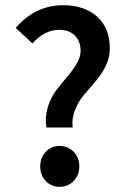

<svg xmlns="http://www.w3.org/2000/svg" viewBox="-20 -702 484 734"><path d="M157.2 -214.8Q151.4 -255.4 162.6 -292Q173.8 -328.6 194.3 -355.7Q214.8 -382.8 235.8 -407.2Q256.8 -431.6 272.5 -457.5Q288.1 -483.4 288.1 -507.8Q288.1 -543.9 266.4 -565.9Q244.6 -587.9 207 -587.9Q150.4 -587.9 104 -536.1L40 -595.2Q115.2 -682.1 221.2 -682.1Q301.8 -682.1 350.8 -638.9Q399.9 -595.7 399.9 -516.1Q399.9 -481.4 383.8 -449.2Q367.7 -417 345.7 -391.6Q323.7 -366.2 302 -340.6Q280.3 -314.9 267.1 -282.7Q253.9 -250.5 257.8 -214.8ZM261.5 -10Q239.7 12.2 208 12.2Q176.3 12.2 155 -10Q133.8 -32.2 133.8 -65.9Q133.8 -99.6 155 -121.8Q176.3 -144 208 -144Q239.7 -144 261.5 -121.8Q283.2 -99.6 283.2 -65.9Q283.2 -32.2 261.5 -10Z"/></svg>

Font: Toshiba Sans Medium
Style: Regular
Weight: 500
Designer: Paul D. Hunt
Foundry: Toshiba Corporation
Version: Version 2.020;PS 2.0;hotconv 1.0.86;makeotf.lib2.5.63406